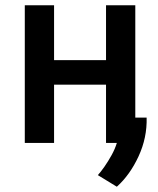

<svg xmlns="http://www.w3.org/2000/svg" viewBox="-20 -542 600 728"><path d="M423 166 351 122Q362 110 376 90Q390 70 403 46.5Q416 23 423 0H382V-221H185V0H74V-522H185V-314H382V-522H493V-96H536Q538 -20 505.5 50.5Q473 121 423 166Z"/></svg>

Font: Ubuntu Sans Mono Medium
Style: Regular
Weight: 500
Monospace: yes
Designer: Dalton Maag Ltd
Foundry: Dalton Maag Ltd
Version: Version 1.006